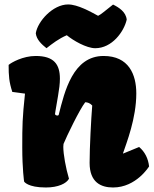

<svg xmlns="http://www.w3.org/2000/svg" viewBox="-20 -829 691 859"><path d="M87.9 -16.6C87.9 -16.6 103.5 9.8 185.1 9.8C240.7 9.8 277.3 -8.3 288.6 -29.3C274.4 -76.7 263.2 -139.2 263.2 -171.9C263.2 -176.8 263.7 -181.6 264.2 -185.1C278.3 -219.7 335.9 -338.9 361.3 -371.6C371.6 -371.1 382.3 -368.2 392.6 -356.9C387.7 -297.9 380.9 -168 380.9 -100.1C380.9 -13.2 431.6 9.8 485.8 9.8C589.8 9.8 647 -84.5 647 -84.5C643.1 -119.1 628.9 -148.9 602.5 -171.4L531.2 -142.1L530.3 -143.1C545.9 -189.5 589.8 -299.3 589.8 -411.1C589.8 -495.6 556.2 -578.6 443.4 -578.6C306.6 -578.6 269 -420.4 242.7 -315.4C241.7 -313 239.3 -312 236.8 -312C231.9 -312 226.1 -315.4 226.1 -318.8C226.1 -319.3 227.1 -328.1 239.7 -400.4C244.6 -428.7 248 -454.6 248 -477.1C248 -541 221.7 -578.6 139.6 -578.6C82.5 -578.6 30.8 -549.3 18.6 -538.6C18.6 -489.7 20.5 -462.4 35.2 -417.5L91.8 -410.2C80.1 -299.3 79.6 -269.5 79.6 -169.9C79.6 -72.3 87.9 -16.6 87.9 -16.6ZM188 -613.3C214.8 -634.3 242.7 -655.8 278.8 -671.4C307.1 -647.9 366.7 -613.3 406.2 -613.3C481 -613.3 534.7 -687 546.9 -741.2C543.5 -775.9 511.7 -795.9 485.8 -808.6C449.7 -780.3 431.2 -763.7 418.9 -758.3C385.7 -776.4 327.6 -809.1 284.7 -809.1C216.3 -809.1 148.4 -733.4 140.1 -680.2C143.1 -651.9 166.5 -630.4 188 -613.3Z"/></svg>

Font: Kavoon
Style: Regular
Weight: 400
Designer: Viktoriya Grabowska
Foundry: Viktoriya Grabowska
Version: Version 1.002